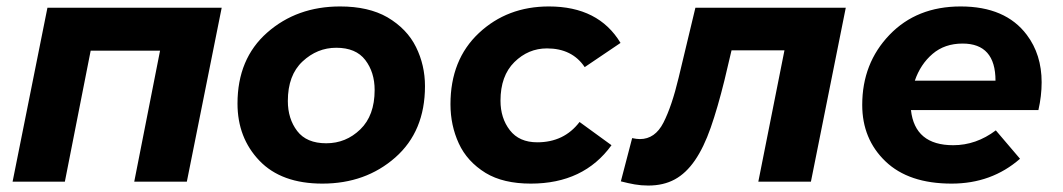

<svg xmlns="http://www.w3.org/2000/svg" viewBox="-20 -563 3294 595"><path d="M127 -539H667L559 0H396L476 -406H261L181 0H19Z M979 6Q852 6 784 -65Q716 -136 716 -242Q716 -381 808 -462Q900 -543 1034 -543Q1122 -543 1180.5 -509.5Q1241.5 -473.5 1269.2 -417.2Q1297 -361 1297 -296Q1297 -156 1205 -75Q1113 6 979 6ZM991 -119Q1052 -119 1096.5 -162Q1141 -205 1141 -284Q1141 -339 1112 -377Q1083 -415 1022 -415Q963 -415 917.5 -372.5Q872 -330 872 -250Q872 -195 901 -157Q930 -119 991 -119Z M1625 6Q1539.5 6 1485 -27Q1427.5 -62.5 1401.8 -118.5Q1376 -174.5 1376 -240Q1376 -378 1464 -460.5Q1552 -543 1681 -543Q1835 -543 1903 -430L1792 -355Q1753 -413 1675 -413Q1617 -413 1574 -370.5Q1531 -328 1531 -251Q1531 -197 1560 -159.5Q1589 -122 1645 -122Q1728 -122 1776 -185L1875 -113Q1789 6 1625 6Z M1939 -135Q1953 -132 1963 -132Q2010 -132 2036 -183Q2062 -234 2083 -322L2135 -539H2601L2493 0H2330L2411 -407H2247L2225 -314Q2204 -229 2182.5 -167.5Q2161 -106 2133.5 -66Q2106 -26 2071 -7Q2036 12 1989 12Q1967 12 1947 8.5Q1927 5 1904 -1Z M2929 6Q2796 6 2724 -63Q2652 -132 2652 -238Q2652 -367 2736.5 -455Q2821 -543 2957 -543Q3096 -543 3162 -455Q3208 -394 3208 -308Q3208 -266 3198 -222H2803Q2815 -113 2934 -113Q3005 -113 3066 -159L3141 -71Q3053 6 2929 6ZM3065 -313Q3065 -428 2963 -428Q2907.5 -428 2870 -396Q2832.5 -364 2815 -313Z"/></svg>

Font: Argentum Sans SemiBold
Style: Italic
Weight: 600
Italic angle: -11°
Designer: Julieta Ulanovsky (font), Cristiano Sobral (main changes and remaster)
Foundry: Julieta Ulanovsky (font), Cristiano Sobral (main changes and remaster)
Version: Version 2.007;June 15, 2022;FontCreator 14.0.0.2814 64-bit; 